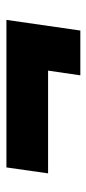

<svg xmlns="http://www.w3.org/2000/svg" viewBox="148 -562 276 613"><g transform="rotate(-90 286.5 -255.0)"><path d="M59 -373 40 -240H368L353 -137H496L530 -373Z"/></g></svg>

Font: Exo 2 Extra Bold
Style: Italic
Weight: 800
Italic angle: -8°
Designer: Natanael Gama
Version: Version 1.001;PS 001.001;hotconv 1.0.88;makeotf.lib2.5.64775